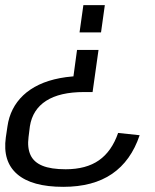

<svg xmlns="http://www.w3.org/2000/svg" viewBox="-22 -560 604 748"><path d="M7 -67.3Q12 -103.3 27.4 -133.8Q42.9 -164.4 68.5 -188.7Q94.1 -212.9 129.8 -229.9Q165.6 -246.9 211.5 -255.6Q257.3 -264.3 313.4 -264.3L259.8 -230.8L278.1 -365.4H361.8L338.7 -201.4H305.4Q211 -201.4 157.8 -167.3Q104.7 -133.2 94.4 -67.8L89.2 -25.9Q83.8 15.3 96.7 43.6Q109.6 71.8 143.1 85.6Q176.5 99.4 233.7 99.4Q313.7 99.4 363.5 64.5Q413.3 29.7 438.2 -42.1L522 -33.2Q488.3 66.9 414.5 117.4Q340.7 167.9 224.5 167.9Q102 167.9 44.8 118.3Q-12.4 68.8 0.7 -24.9ZM287.9 -433.9 302.8 -540H386.4L371.6 -433.9Z"/></svg>

Font: Pathway Extreme 8pt Thin 12pt
Style: Italic
Weight: 100
Italic angle: -8°
Version: Version 1.001;gftools[0.9.26]